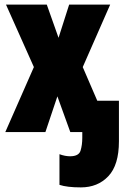

<svg xmlns="http://www.w3.org/2000/svg" viewBox="-20 -573 549 833"><path d="M496 40V-136H402L339 -282L458 -553H280L234 -409L183 -553H6L127 -282L3 0H177L229 -155L285 0H337V25Q337 56 329.5 80.5Q322 105 284 105Q262 105 238 96V229Q271 240 331 240Q404 240 450 191.5Q496 143 496 40Z"/></svg>

Font: Noto Sans Display Condensed Black
Style: Regular
Weight: 900
Width: 3
Designer: Monotype Design team
Foundry: Monotype Imaging Inc.
Version: 1.000